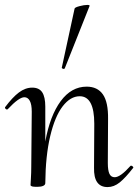

<svg xmlns="http://www.w3.org/2000/svg" viewBox="-28 -751 562 780"><path d="M504 -78Q508 -78 511.5 -74.5Q515 -71 513 -69Q482 -29 458.5 -10Q435 9 409 9Q352 9 354 -70L355 -248Q355 -360 296 -360Q258 -360 226.5 -319Q195 -278 176 -198Q157 -118 156 -7Q156 0 147.5 4Q139 8 123 8Q108 8 103 6.5Q98 5 96 2Q96 -2 97.5 -25.5Q99 -49 99 -74L101 -297Q101 -327 93 -341.5Q85 -356 71 -356Q49 -356 4 -308Q2 -306 1 -306Q-3 -306 -6 -309.5Q-9 -313 -7 -316Q23 -356 49 -375.5Q75 -395 103 -395Q131 -395 143.5 -376Q156 -357 156 -318V-176Q175 -281 218.5 -340Q262 -399 324 -399Q368 -399 390 -367.5Q412 -336 411 -267L410 -89Q410 -59 416.5 -45Q423 -31 438 -31Q461 -31 502 -77ZM231 -471Q228 -471 225 -473Q222 -475 223 -476L275 -716Q276 -721 295 -726Q314 -731 327 -731Q337 -731 336 -727L235 -473Q233 -471 231 -471Z"/></svg>

Font: Cormorant Upright
Style: Regular
Weight: 400
Designer: Christian Thalmann (Catharsis Fonts)
Foundry: Catharsis Fonts
Version: Version 3.302